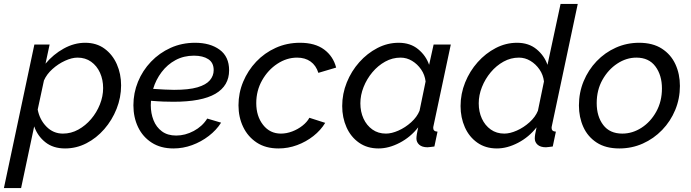

<svg xmlns="http://www.w3.org/2000/svg" viewBox="-60 -750 3540 983"><path d="M116 -522H194L173 -424Q213 -472 266.5 -501.5Q320 -531 376 -531Q434 -531 475 -501Q516 -471 538 -421.5Q560 -372 560 -313Q560 -251 537 -193Q514 -135 474 -89Q434 -43 382.5 -16.5Q331 10 273 10Q212 10 172 -22Q132 -54 115 -103L48 213H-40ZM262 -66Q304 -66 341 -86.5Q378 -107 406.5 -140.5Q435 -174 451.5 -215.5Q468 -257 468 -299Q468 -342 452 -377.5Q436 -413 406.5 -434Q377 -455 337 -455Q308 -455 273 -439Q238 -423 208.5 -396.5Q179 -370 165 -338L133 -189Q143 -137 178 -101.5Q213 -66 262 -66Z M828 10Q763 10 717 -19.5Q671 -49 647 -99Q623 -149 623 -211Q623 -274 646.5 -331.5Q670 -389 713 -434Q756 -479 813.5 -505Q871 -531 939 -531Q1016 -531 1064.5 -495.5Q1113 -460 1113 -390Q1113 -311 1043 -270Q973 -229 828 -229Q805 -229 776.5 -230Q748 -231 713 -234Q712 -222 712 -211Q712 -170 726 -134.5Q740 -99 769 -77.5Q798 -56 842 -56Q888 -56 932 -79.5Q976 -103 1001 -143L1072 -122Q1048 -84 1009 -54Q970 -24 923.5 -7Q877 10 828 10ZM933 -465Q881 -465 839 -442.5Q797 -420 767.5 -381Q738 -342 724 -295Q757 -293 782.5 -291.5Q808 -290 831 -290Q907 -290 951 -303Q995 -316 1014.5 -339Q1034 -362 1034 -391Q1034 -429 1006.5 -447Q979 -465 933 -465Z M1366 10Q1300 10 1254.5 -20Q1209 -50 1185 -100Q1161 -150 1161 -211Q1161 -274 1185 -331.5Q1209 -389 1251.5 -434Q1294 -479 1351.5 -505Q1409 -531 1476 -531Q1553 -531 1599.5 -496.5Q1646 -462 1661 -404L1570 -377Q1558 -415 1530 -435Q1502 -455 1461 -455Q1408 -455 1360 -423.5Q1312 -392 1282 -339Q1252 -286 1252 -222Q1252 -155 1287 -110.5Q1322 -66 1378 -66Q1407 -66 1436 -77Q1465 -88 1488.5 -106.5Q1512 -125 1524 -147L1605 -121Q1582 -83 1544.5 -53.5Q1507 -24 1461 -7Q1415 10 1366 10Z M1878 10Q1820 10 1778 -19.5Q1736 -49 1714 -98.5Q1692 -148 1692 -207Q1692 -270 1715.5 -328Q1739 -386 1779.5 -431.5Q1820 -477 1872 -504Q1924 -531 1981 -531Q2041 -531 2081 -498Q2121 -465 2137 -418L2160 -522H2248L2160 -108Q2159 -104 2158.5 -101Q2158 -98 2158 -95Q2158 -77 2180 -76L2164 0Q2153 1 2144.5 2.5Q2136 4 2129 4Q2101 4 2086.5 -9Q2072 -22 2072 -41Q2072 -58 2081 -98Q2042 -48 1986.5 -19Q1931 10 1878 10ZM1916 -66Q1945 -66 1980 -81.5Q2015 -97 2045 -124Q2075 -151 2088 -183L2119 -333Q2115 -367 2096 -394.5Q2077 -422 2049.5 -438.5Q2022 -455 1991 -455Q1949 -455 1912 -434.5Q1875 -414 1846.5 -380Q1818 -346 1801.5 -304.5Q1785 -263 1785 -221Q1785 -178 1801 -143Q1817 -108 1846.5 -87Q1876 -66 1916 -66Z M2484 10Q2426 10 2384 -19.5Q2342 -49 2320 -98.5Q2298 -148 2298 -207Q2298 -270 2321.5 -328Q2345 -386 2385.5 -431.5Q2426 -477 2478 -504Q2530 -531 2587 -531Q2647 -531 2687 -498Q2727 -465 2743 -418L2810 -730H2898L2766 -108Q2765 -104 2764.5 -101Q2764 -98 2764 -95Q2764 -77 2786 -76L2770 0Q2759 1 2750.5 2.5Q2742 4 2735 4Q2707 4 2692.5 -9Q2678 -22 2678 -41Q2678 -50 2680 -63Q2682 -76 2687 -98Q2648 -48 2592.5 -19Q2537 10 2484 10ZM2522 -66Q2551 -66 2586 -81.5Q2621 -97 2651 -124Q2681 -151 2694 -183L2725 -333Q2721 -367 2702 -394.5Q2683 -422 2655.5 -438.5Q2628 -455 2597 -455Q2555 -455 2518 -434.5Q2481 -414 2452.5 -380Q2424 -346 2407.5 -304.5Q2391 -263 2391 -221Q2391 -178 2407 -143Q2423 -108 2452.5 -87Q2482 -66 2522 -66Z M3111 10Q3041 10 2995 -20Q2949 -50 2926.5 -100Q2904 -150 2904 -210Q2904 -276 2928 -334Q2952 -392 2994.5 -436.5Q3037 -481 3093 -506Q3149 -531 3212 -531Q3282 -531 3328.5 -501Q3375 -471 3398 -421Q3421 -371 3421 -310Q3421 -245 3397 -187Q3373 -129 3330 -84.5Q3287 -40 3231 -15Q3175 10 3111 10ZM3126 -66Q3178 -66 3224.5 -96Q3271 -126 3300 -178.5Q3329 -231 3329 -297Q3329 -365 3295.5 -410Q3262 -455 3198 -455Q3147 -455 3100.5 -424.5Q3054 -394 3024.5 -341.5Q2995 -289 2995 -222Q2995 -154 3028.5 -110Q3062 -66 3126 -66Z"/></svg>

Font: Raleway Medium
Style: Italic
Weight: 500
Italic angle: -12°
Designer: Matt McInerney, Pablo Impallari, Rodrigo Fuenzalida
Foundry: Matt McInerney, Pablo Impallari, Rodrigo Fuenzalida
Version: Version 4.026